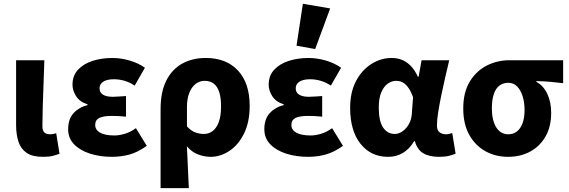

<svg xmlns="http://www.w3.org/2000/svg" viewBox="-20 -813 2994 1010"><path d="M206 12Q151.1 12 120.6 -8.6Q90 -29.2 77.4 -66.9Q64.7 -104.7 64.7 -155.2V-496.1H213.3Q211.7 -438.1 209.1 -373.4Q206.6 -308.7 204.8 -249.7Q203.1 -190.7 203.1 -149.2Q203.1 -125.5 213.6 -116Q224 -106.6 244.3 -106.6Q250.5 -106.6 259.3 -108.1Q268.2 -109.6 275.6 -112.6L293.1 -4.2Q277.1 2.1 257.3 7Q237.6 12 206 12Z M568.8 12Q505.7 12 453.1 -4.9Q400.6 -21.9 369.5 -54.2Q338.5 -86.4 338.5 -133.1Q338.5 -187.1 367.2 -218.1Q395.8 -249.1 440.5 -260.2V-264.2Q399.4 -277.1 380.4 -306.9Q361.4 -336.7 361.4 -366.9Q361.4 -415.7 390.9 -446.8Q420.3 -477.9 467.9 -493Q515.5 -508 570.8 -508Q615.8 -508 661.3 -494.8Q706.8 -481.6 742.4 -456.7L688.4 -362.6Q663 -379.8 635.4 -387.9Q607.7 -396.1 579.1 -396.1Q543 -396.1 523.3 -383.4Q503.6 -370.7 503.6 -348.4Q503.6 -325.9 521.9 -314.9Q540.2 -303.8 572.4 -303.8Q588.5 -303.8 606.9 -305.3Q625.4 -306.8 642.8 -307.8V-199.3Q625 -201.3 605.8 -202.3Q586.7 -203.3 569.7 -203.3Q523.7 -203.3 502.2 -192.5Q480.8 -181.7 480.8 -155.8Q480.8 -129.6 506.8 -115Q532.8 -100.4 582.6 -100.4Q606.6 -100.4 636.2 -109Q665.8 -117.6 695 -138.8L752.2 -45.8Q704.5 -11.8 660.6 0.1Q616.6 12 568.8 12Z M824.7 176.7V-237.2Q824.7 -331.5 855.9 -391.3Q887.1 -451 940.7 -479.6Q994.2 -508.1 1061.9 -508.1Q1170.2 -508.1 1231.8 -442Q1293.4 -376 1293.4 -255.9Q1293.4 -170.8 1263.8 -110.8Q1234.1 -50.8 1187.1 -19.4Q1140 12 1087.6 12Q1056.6 12 1023.1 -0.1Q989.7 -12.3 963.1 -43.3Q964.9 -5.2 966.7 31.6Q968.4 68.4 970 104.3Q971.7 140.2 973.3 176.7ZM1053.3 -108.3Q1077.7 -108.3 1098.2 -123.4Q1118.7 -138.4 1130.8 -170.7Q1142.8 -202.9 1142.8 -254.2Q1142.8 -298.8 1133.3 -328.4Q1123.8 -358 1104.8 -372.9Q1085.8 -387.8 1056.6 -387.8Q1029.4 -387.8 1008.4 -371Q987.4 -354.2 975.4 -323.5Q963.5 -292.8 963.5 -250.6V-148.1Q986 -123.8 1008.4 -116Q1030.8 -108.3 1053.3 -108.3Z M1600.8 12Q1537.7 12 1485.1 -4.9Q1432.6 -21.9 1401.5 -54.2Q1370.5 -86.4 1370.5 -133.1Q1370.5 -187.1 1399.2 -218.1Q1427.8 -249.1 1472.5 -260.2V-264.2Q1431.4 -277.1 1412.4 -306.9Q1393.4 -336.7 1393.4 -366.9Q1393.4 -415.7 1422.9 -446.8Q1452.3 -477.9 1499.9 -493Q1547.5 -508 1602.8 -508Q1647.8 -508 1693.3 -494.8Q1738.8 -481.6 1774.4 -456.7L1720.4 -362.6Q1695 -379.8 1667.4 -387.9Q1639.7 -396.1 1611.1 -396.1Q1575 -396.1 1555.3 -383.4Q1535.6 -370.7 1535.6 -348.4Q1535.6 -325.9 1553.9 -314.9Q1572.2 -303.8 1604.4 -303.8Q1620.5 -303.8 1638.9 -305.3Q1657.4 -306.8 1674.8 -307.8V-199.3Q1657 -201.3 1637.8 -202.3Q1618.7 -203.3 1601.7 -203.3Q1555.7 -203.3 1534.2 -192.5Q1512.8 -181.7 1512.8 -155.8Q1512.8 -129.6 1538.8 -115Q1564.8 -100.4 1614.6 -100.4Q1638.6 -100.4 1668.2 -109Q1697.8 -117.6 1727 -138.8L1784.2 -45.8Q1736.5 -11.8 1692.6 0.1Q1648.6 12 1600.8 12ZM1638 -555.1 1539.8 -572.6 1573.3 -793.2 1716.8 -768.7Z M2021.3 12Q1930.9 12 1876.4 -56.6Q1821.9 -125.1 1821.9 -245.6Q1821.9 -328.1 1852.9 -386.7Q1884 -445.3 1934 -476.7Q1983.9 -508.1 2041.4 -508.1Q2069.3 -508.1 2094.4 -498.2Q2119.5 -488.2 2140.8 -466.3Q2162.2 -444.4 2178.3 -409.2H2182L2197.7 -496.1H2343.1Q2333.1 -453.2 2321.9 -405Q2310.6 -356.8 2300.9 -309.3Q2291.2 -261.9 2284.8 -221.2Q2278.5 -180.5 2278.5 -152.4Q2278.5 -127.6 2292.2 -117.1Q2305.9 -106.6 2326.5 -106.6Q2333.9 -106.6 2342.1 -108.3Q2350.4 -110 2359 -113L2376.7 -4.6Q2363.2 1.7 2341.4 6.9Q2319.7 12 2289.9 12Q2238.2 12 2206.8 -6.6Q2175.3 -25.2 2162.2 -70.3H2158.6Q2109.1 12 2021.3 12ZM2056.3 -108.3Q2078.1 -108.3 2098.1 -122.7Q2118.2 -137 2131.5 -161.4Q2144.9 -185.8 2146.4 -215.2L2152.8 -301.3Q2142.6 -330.4 2129.4 -349.8Q2116.3 -369.1 2100.2 -378.5Q2084.2 -387.8 2064.1 -387.8Q2041.4 -387.8 2020.4 -373.4Q1999.5 -359 1986 -328Q1972.5 -296.9 1972.5 -247.2Q1972.5 -175.5 1995.5 -141.9Q2018.4 -108.3 2056.3 -108.3Z M2652.2 12Q2587.5 12 2534 -17.3Q2480.5 -46.6 2448.7 -103.3Q2416.9 -159.9 2416.9 -242.2Q2416.9 -328.1 2451.6 -384.5Q2486.4 -441 2541.6 -468.6Q2596.9 -496.1 2659.1 -496.1H2942.4V-375.5Q2902.1 -380.1 2871.1 -382.9Q2840.2 -385.6 2801.5 -386.4V-382.4Q2839.3 -361.9 2859.3 -318.8Q2879.4 -275.7 2879.4 -219.2Q2879.4 -147.6 2850.2 -95.9Q2821.1 -44.2 2769.8 -16.1Q2718.5 12 2652.2 12ZM2653.8 -106.6Q2680.4 -106.6 2699.5 -121.7Q2718.5 -136.7 2729 -165.1Q2739.4 -193.5 2739.4 -234Q2739.4 -273.5 2729.4 -306.1Q2719.4 -338.7 2700.5 -358.1Q2681.6 -377.5 2654.2 -377.5Q2627.6 -377.5 2608.3 -363.7Q2589 -349.9 2578.3 -320Q2567.5 -290.2 2567.5 -242.2Q2567.5 -199.3 2578.2 -168.8Q2588.8 -138.4 2608 -122.5Q2627.3 -106.6 2653.8 -106.6Z"/></svg>

Font: Source Sans 3 Variable
Style: Regular
Weight: 200
Designer: Paul D. Hunt
Foundry: Adobe Systems Incorporated
Version: Version 3.026